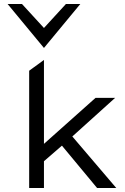

<svg xmlns="http://www.w3.org/2000/svg" viewBox="-20 -941 624 961"><path d="M18 -921 200 -701 382 -921H310L200 -801L90 -921ZM562 0 342 -258 556 -451H458L200 -221V-641L126 -587V0H200V-134L290 -212L466 0Z"/></svg>

Font: Charger
Style: Regular
Weight: 400
Designer: Jasper
Foundry: Cannot Into Space Fonts
Version: Version 0.98